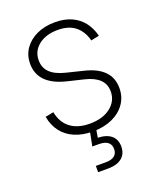

<svg xmlns="http://www.w3.org/2000/svg" viewBox="-139 -634 772 926"><g transform="rotate(-20 247.0 -171.5)"><path d="M247.1 11.2Q194.8 11.2 154.8 -5.9Q114.7 -22.9 89.8 -55.2Q64.9 -87.4 56.6 -133.3L99.1 -141.6Q109.4 -86.9 147.2 -58.1Q185.1 -29.3 246.6 -29.3Q313 -29.3 353.3 -60.8Q393.6 -92.3 393.6 -141.1Q393.6 -179.2 368.9 -203.1Q344.2 -227.1 295.9 -238.8L209 -259.8Q142.1 -276.4 107.9 -311Q73.7 -345.7 73.7 -398.9Q73.7 -442.9 96.9 -476.1Q120.1 -509.3 160.6 -528.1Q201.2 -546.9 253.9 -546.9Q301.8 -546.9 337.6 -531Q373.5 -515.1 397.2 -485.4Q420.9 -455.6 431.6 -413.1L389.6 -404.3Q377.4 -452.6 344 -480Q310.5 -507.3 253.9 -507.3Q193.8 -507.3 156 -477.8Q118.2 -448.2 118.2 -400.4Q118.2 -361.8 143.8 -337.2Q169.4 -312.5 221.7 -299.8L307.1 -278.8Q372.1 -263.2 405.3 -229.2Q438.5 -195.3 438.5 -142.6Q438.5 -97.2 414.3 -62.5Q390.1 -27.8 346.9 -8.3Q303.7 11.2 247.1 11.2ZM203.1 204.1V171.9H253.9Q283.7 171.9 298.8 159.9Q314 147.9 314 125Q314 102.5 298.8 90.3Q283.7 78.1 252 78.1H219.2L237.3 -14.2H266.6V0L258.3 47.4Q302.7 48.8 326.7 68.8Q350.6 88.9 350.6 125.5Q350.6 163.1 325.4 183.6Q300.3 204.1 254.4 204.1Z"/></g></svg>

Font: Inter 18pt ExtraLight
Style: Regular
Weight: 250
Designer: Rasmus Andersson
Foundry: rsms
Version: Version 4.001;git-66647c0bb